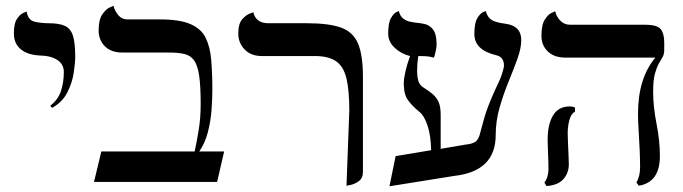

<svg xmlns="http://www.w3.org/2000/svg" viewBox="-20 -633 2375 668"><path d="M161.1 -257.8 154.8 -265.1Q182.1 -286.1 192.1 -316.4Q202.1 -346.7 202.1 -382.3Q202.1 -409.2 179.9 -424.1Q157.7 -439 118.7 -439.9Q76.2 -441.9 52.2 -461.7Q28.3 -481.4 28.3 -516.1Q28.3 -552.2 39.6 -568.1Q50.8 -584 61.8 -588.4Q72.8 -592.8 72.8 -592.8Q77.6 -562.5 100.8 -557.4Q124 -552.2 148.4 -552.2Q185.1 -552.2 205.3 -543.2Q225.6 -534.2 233.6 -509.3Q241.7 -484.4 241.7 -436Q241.7 -413.6 236.3 -378.7Q231 -343.8 213.6 -310.3Q196.3 -276.9 161.1 -257.8Z M538.1 -565.4Q605 -565.4 642.3 -549.3Q679.7 -533.2 695.3 -502Q710.9 -470.7 714.8 -425Q718.8 -379.4 718.8 -319.8Q718.8 -291.5 716.1 -252.4Q713.4 -213.4 703.6 -174.6Q693.8 -135.7 673.3 -106H759.8L735.4 0H307.1L332.5 -106H657.2Q664.6 -139.6 671.4 -181.2Q678.2 -222.7 678.2 -271Q678.2 -334 672.9 -369.9Q667.5 -405.8 655.3 -422.9Q643.1 -439.9 621.8 -445.1Q600.6 -450.2 569.3 -450.2H405.8Q366.7 -450.2 345 -471.9Q323.2 -493.7 323.2 -526.9Q323.2 -565.4 336.4 -583.7Q349.6 -602.1 362.3 -607.4Q375 -612.8 375 -612.8Q379.4 -594.7 391.6 -580.1Q403.8 -565.4 424.8 -565.4Z M1185.5 13.2 1195.3 -248Q1195.3 -318.8 1185.3 -360.4Q1175.3 -401.9 1149.2 -419.9Q1123 -438 1076.2 -438H891.1Q853.5 -438 831.3 -460.7Q809.1 -483.4 809.1 -516.1Q809.1 -550.3 822.3 -565.4Q835.4 -580.6 848.4 -585.4Q861.3 -590.3 861.3 -590.3Q870.6 -552.2 913.1 -552.2H1046.9Q1124.5 -552.2 1166.7 -536.9Q1209 -521.5 1225.8 -481.2Q1242.7 -440.9 1242.7 -364.7V-35.2Q1242.7 -13.2 1228.5 -2.9Q1214.4 7.3 1200 10.3Q1185.5 13.2 1185.5 13.2Z M1596.2 -129.4Q1625.5 -132.3 1635.5 -140.9Q1645.5 -149.4 1650.1 -168.5Q1654.8 -187.5 1665.5 -225.1Q1676.3 -262.7 1704.6 -324.7Q1719.7 -355 1726.6 -376.2Q1733.4 -397.5 1733.4 -404.8Q1733.4 -434.6 1706.5 -440.9Q1630.4 -459 1630.4 -514.2Q1630.4 -553.2 1640.6 -569.8Q1650.9 -586.4 1660.4 -590.6Q1669.9 -594.7 1669.9 -594.7Q1675.3 -574.7 1688.5 -564.9Q1701.7 -555.2 1738.8 -550.3Q1793.5 -543 1793.5 -493.7Q1793.5 -465.3 1780.3 -428.7Q1767.1 -392.1 1749.3 -348.6Q1731.4 -305.2 1718 -258.1Q1704.6 -210.9 1704.6 -163.1Q1704.6 -37.1 1560.5 -21L1335 15.1L1356.4 -89.8L1480 -110.4Q1479 -162.1 1467.3 -196.5Q1455.6 -231 1440.4 -242.7Q1413.1 -265.1 1398.9 -285.2Q1384.8 -305.2 1384.8 -342.8Q1384.8 -358.4 1390.4 -383.8Q1396 -409.2 1406.7 -438Q1376 -445.3 1353.3 -466.6Q1330.6 -487.8 1330.6 -516.1Q1330.6 -553.2 1340.1 -569.8Q1349.6 -586.4 1358.6 -590.6Q1367.7 -594.7 1367.7 -594.7Q1371.6 -576.7 1383.3 -568.1Q1395 -559.6 1407.2 -557.4Q1419.4 -555.2 1425.3 -554.2Q1439.5 -553.2 1457 -549.6Q1474.6 -545.9 1486.8 -530Q1499 -514.2 1499 -478Q1499 -469.2 1495.8 -454.6Q1492.7 -439.9 1489.7 -432.6Q1472.7 -437 1460.4 -437.5Q1448.2 -438 1435.5 -438Q1433.1 -423.8 1432.1 -410.6Q1431.2 -397.5 1431.2 -385.7Q1431.2 -365.7 1435.8 -350.8Q1440.4 -335.9 1454.6 -327.6Q1473.6 -315.9 1486.3 -304.7Q1499 -293.5 1506.1 -277.6Q1513.2 -261.7 1513.2 -232.4V-115.2Z M2252.4 -313.5Q2252.4 -261.7 2264.2 -202.4Q2275.9 -143.1 2275.9 -89.8Q2275.9 1 2202.6 13.2L2194.3 2Q2207 -20 2207 -51.8Q2207 -74.2 2205.6 -109.4Q2204.1 -144.5 2201.9 -179.4Q2199.7 -214.4 2199.7 -236.3Q2199.7 -361.3 2260.3 -432.6H1947.3Q1908.2 -432.6 1886 -453.9Q1863.8 -475.1 1863.8 -507.8Q1863.8 -546.9 1875.5 -564.9Q1887.2 -583 1899.4 -588.4Q1911.6 -593.8 1911.6 -593.8Q1915.5 -575.7 1929.2 -561.3Q1942.9 -546.9 1963.4 -546.9H2224.1Q2266.6 -546.9 2278.8 -531.5Q2291 -516.1 2291 -485.4V-460Q2291 -443.8 2284.9 -433.8Q2278.8 -423.8 2271.7 -411.1Q2264.6 -398.4 2258.5 -376.2Q2252.4 -354 2252.4 -313.5ZM1955.1 -168.9Q1955.1 -158.7 1956.1 -137Q1957 -115.2 1958 -93.5Q1959 -71.8 1959 -61.5Q1959 -30.8 1939.9 -9.5Q1920.9 11.7 1881.3 14.2L1874 2Q1880.4 -5.4 1884.3 -18.1Q1888.2 -30.8 1888.2 -43.5Q1888.2 -52.7 1887.7 -73.5Q1887.2 -94.2 1886.2 -115.5Q1885.3 -136.7 1885.3 -146.5Q1885.3 -200.2 1904.1 -231.4Q1922.9 -262.7 1961.9 -262.7Q1973.1 -262.7 1980.5 -258.8V-244.6Q1967.3 -237.8 1961.2 -216.1Q1955.1 -194.3 1955.1 -168.9Z"/></svg>

Font: Kurinto Seri
Style: Regular
Weight: 400
Designer: Kurinto was developed by Clint Goss from a range of fonts that are compatible with the SIL Open Font License Version 1.1
Foundry: Clinton F. Goss
Version: Version 2.196; July 25, 2020